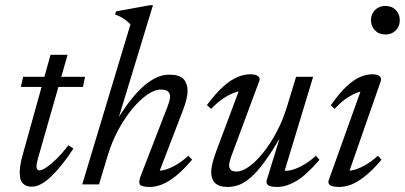

<svg xmlns="http://www.w3.org/2000/svg" viewBox="-20 -730 1602 760"><path d="M62.5 -386 71.5 -426H316.5L308.5 -386ZM131 -105.5Q129 -98 127.5 -91.8Q126 -85.5 125.2 -80.5Q124.5 -75.5 124.5 -71.5Q124.5 -63.5 127.5 -59.5Q130.5 -55.5 135.5 -55.5Q146 -55.5 164.5 -68Q183 -80.5 205.5 -102.8Q228 -125 250.5 -155L270.5 -142Q249 -108.5 227.2 -81Q205.5 -53.5 184.5 -33.2Q163.5 -13 143.8 -2Q124 9 105.5 9Q84 9 71 -3.5Q58 -16 58 -46.5Q58 -60 60.8 -77.8Q63.5 -95.5 70 -118L180 -513H247.5Z M407 -116.5 372 0H305.5L496.5 -634Q487.5 -642.5 479 -649.2Q470.5 -656 460.2 -661.8Q450 -667.5 435.5 -672.5L439.5 -685L574 -709.5H585.5L443.5 -243.5L437 -244.5Q458 -280.5 482.5 -314.5Q507 -348.5 534 -375.5Q561 -402.5 590.2 -418.5Q619.5 -434.5 649.5 -434.5Q691 -434.5 706.8 -416.8Q722.5 -399 722.5 -370.5Q722.5 -354.5 717.5 -335Q712.5 -315.5 704 -293L605 -35.5L606 -54Q622.5 -54 642.5 -61Q662.5 -68 684 -81.5Q705.5 -95 725.5 -113.5L740.5 -98Q705.5 -57 675.8 -33.2Q646 -9.5 621 0.2Q596 10 573.5 10Q541 10 534 0.8Q527 -8.5 538 -36.5L643.5 -309Q647.5 -319.5 650.2 -329.5Q653 -339.5 653 -348Q653 -360.5 645 -368Q637 -375.5 616 -375.5Q592 -375.5 562.5 -355Q533 -334.5 503.2 -298.5Q473.5 -262.5 448.2 -215.8Q423 -169 407 -116.5Z M1036 -17.5 1090.5 -194.5H1094Q1057 -130 1027.2 -89.5Q997.5 -49 972.5 -27.5Q947.5 -6 925.5 2Q903.5 10 881.5 10Q847 10 831.5 -5.5Q816 -21 816 -47.5Q816 -63.5 821.2 -85Q826.5 -106.5 837 -134L933 -390.5L946 -370Q929 -371 906.8 -362.8Q884.5 -354.5 861 -338.2Q837.5 -322 815.5 -299L799 -314Q834 -361 863.8 -387.5Q893.5 -414 920 -425Q946.5 -436 970.5 -436Q991.5 -436 1001.2 -428.8Q1011 -421.5 1006 -408.5L895 -110Q891.5 -99.5 889.2 -90.8Q887 -82 887 -75Q887 -63.5 894 -57.2Q901 -51 917 -51Q938 -51 965.2 -70.2Q992.5 -89.5 1020.8 -124.2Q1049 -159 1074.2 -206.2Q1099.5 -253.5 1116.5 -309.5L1152 -426H1219.5L1102.5 -40L1103 -54.5Q1119.5 -52.5 1140.8 -59Q1162 -65.5 1185.2 -79.5Q1208.5 -93.5 1230.5 -113.5L1244.5 -97.5Q1191.5 -35.5 1151.8 -12.8Q1112 10 1078.5 10Q1051 10 1041.5 3.2Q1032 -3.5 1036 -17.5Z M1281.5 -17.5 1411.5 -380.5 1426 -369.5Q1410 -370 1389.2 -361.5Q1368.5 -353 1346.5 -337.2Q1324.5 -321.5 1304.5 -299L1289.5 -313.5Q1324 -362.5 1352.8 -389Q1381.5 -415.5 1406.5 -425.8Q1431.5 -436 1454 -436Q1473 -436 1482.2 -428.8Q1491.5 -421.5 1487 -408.5L1357 -35.5L1348.5 -54.5Q1365 -52.5 1386.2 -59Q1407.5 -65.5 1430.8 -79.5Q1454 -93.5 1476 -113.5L1490 -97.5Q1455 -56.5 1425.5 -33Q1396 -9.5 1371.2 0.2Q1346.5 10 1324 10Q1296.5 10 1286.5 3Q1276.5 -4 1281.5 -17.5ZM1448.5 -650Q1448.5 -666 1455.8 -678.8Q1463 -691.5 1475.8 -699Q1488.5 -706.5 1505.5 -706.5Q1531 -706.5 1546.8 -690.2Q1562.5 -674 1562.5 -650Q1562.5 -634 1555.2 -621.2Q1548 -608.5 1535.2 -601Q1522.5 -593.5 1505.5 -593.5Q1480 -593.5 1464.2 -609.8Q1448.5 -626 1448.5 -650Z"/></svg>

Font: Newsreader 18pt
Style: Italic
Weight: 400
Italic angle: -17°
Version: Version 1.003